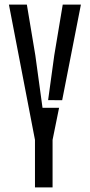

<svg xmlns="http://www.w3.org/2000/svg" viewBox="-20 -820 392 840"><path d="M133 0V-208L19 -800H97.5L134.5 -578.5L166 -348.5H238.5L210 -208V0ZM190.5 -382 217.5 -578.5 254.5 -800H334L252 -381.5Z"/></svg>

Font: Big Shoulders Stencil Display Medium
Style: Regular
Weight: 500
Designer: Patric King
Foundry: XO Type Co
Version: Version 1.000